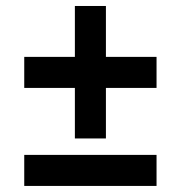

<svg xmlns="http://www.w3.org/2000/svg" viewBox="-20 -638 601 639"><path d="M501 -122.5H60.7V-19.2H501ZM501 -448.7H332.5V-618.1H229.2V-448.7H60.7V-345.4H229.2V-177.2H332.5V-345.4H501Z"/></svg>

Font: Estedad VF
Style: Regular
Weight: 100
Designer: Amin Abedi
Version: Version 7.3